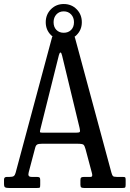

<svg xmlns="http://www.w3.org/2000/svg" viewBox="-20 -935 645 955"><path d="M0 -21V-42Q0 -55 14 -55H27Q43 -55 48.8 -59.5Q54.5 -64 57.5 -75L239 -750Q241 -755 249.5 -755H339.5Q350.5 -755 352.5 -749L534 -77Q537.5 -64.5 541.2 -59.8Q545 -55 562 -55H591Q601 -55 603 -52.2Q605 -49.5 605 -39.5V-17.5Q605 -6 602.8 -3Q600.5 0 589 0H399Q389.5 0 384.8 -2.5Q380 -5 380 -16V-39Q380 -49.5 384.2 -52.2Q388.5 -55 398 -55H429Q437.5 -55 438.5 -60.5Q439.5 -66 437.5 -73L405.5 -193Q401 -210 395.5 -215Q390 -220 366 -220H188.5Q171.5 -220 164.8 -216Q158 -212 155 -200L123 -79Q119.5 -66.5 122.8 -60.8Q126 -55 138.5 -55H164Q173 -55 176.5 -52.2Q180 -49.5 180 -40V-16Q180 -4 178 -2Q176 0 164 0H25Q11 0 5.5 -3Q0 -6 0 -21ZM273 -661 180 -289Q178 -280 179.2 -277.5Q180.5 -275 194 -275H357Q372.5 -275 376.2 -278.2Q380 -281.5 376 -298L289 -658Q285.5 -673.5 281 -673.8Q276.5 -674 273 -661ZM297 -735Q259 -735 233.2 -760.8Q207.5 -786.5 207.5 -824.5Q207.5 -862.5 233.2 -888.8Q259 -915 297 -915Q335.5 -915 361.2 -889Q387 -863 387 -824.5Q387 -786.5 361 -760.8Q335 -735 297 -735ZM297 -772Q319.5 -772 333.8 -786.2Q348 -800.5 348 -824.5Q348 -848 333.8 -863.2Q319.5 -878.5 297 -878.5Q274.5 -878.5 260.5 -863.2Q246.5 -848 246.5 -824.5Q246.5 -800.5 260.5 -786.2Q274.5 -772 297 -772Z"/></svg>

Font: Besley* Condensed
Style: Regular
Weight: 400
Width: 3
Designer: Owen Earl
Foundry: indestructible type*
Version: Version 3.000; ttfautohint (v1.8.3)